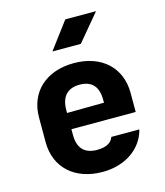

<svg xmlns="http://www.w3.org/2000/svg" viewBox="-117 -874 834 972"><g transform="rotate(-15 300.0 -387.5)"><path d="M317 -785 212 -645H361L478 -785ZM540 -340C540 -472 447 -560 301 -560C154 -560 60 -472 60 -340V-210C60 -78 154 10 301 10C420 10 511 -54 535 -150H388C379 -122 350 -105 303 -105C236 -105 203 -141 203 -210V-240H540ZM203 -340C203 -408 235 -447 301 -447C366 -447 397 -410 397 -342V-327L203 -325Z"/></g></svg>

Font: Tekne LDO ExtraBold
Style: Regular
Weight: 800
Monospace: yes
Designer: Alessio Laiso, Mario Rullo, Paolo Rosset
Foundry: Alessio Laiso
Version: Version 1.000;hotconv 1.0.109;makeotfexe 2.5.65596